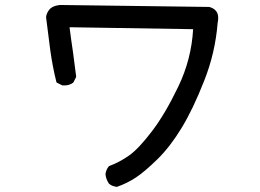

<svg xmlns="http://www.w3.org/2000/svg" viewBox="-20 -682 1040 767"><path d="M445.8 64.5Q439.9 63.5 434.6 62Q429.2 60.5 424.3 57.9Q419.4 55.2 415 51.3L414.6 50.8L414.1 49.8Q403.3 33.2 401.4 14.2V13.7V13.2Q403.8 -4.4 414.6 -17.6L415.5 -18.6L417 -19Q459 -34.7 496.6 -61.5Q534.2 -88.4 585.9 -156.2Q638.7 -224.6 692.4 -336.4Q744.6 -444.8 751.5 -565.4L257.8 -573.2Q261.2 -545.9 264.6 -521.7Q268.1 -497.6 271.5 -474.6Q278.3 -425.8 284.2 -376.5V-375L283.7 -373.5L273.9 -354L272.9 -352.5L272 -351.6Q254.9 -338.9 230 -340.8H229L228 -341.3L208.5 -351.1L206.1 -352.5L205.1 -355Q189.5 -418 180.7 -482.4Q171.9 -546.9 164.1 -612.8V-613.3V-613.8Q165 -622.6 168.7 -630.4Q172.4 -638.2 178.2 -645Q182.6 -649.9 188.7 -653.3Q194.8 -656.7 202.6 -658.9Q210.4 -661.1 220.2 -662.1H220.7L814.5 -654.3H815.4H815.9Q830.6 -650.4 839.6 -641.8Q848.6 -633.3 850.8 -620.6Q853 -607.9 849.6 -591.8Q844.7 -530.8 831.1 -472.2Q817.4 -413.6 794.9 -357.4Q750.5 -244.6 705.1 -170.4Q659.7 -95.7 609.4 -46.4Q584.5 -22 563 -3.7Q541.5 14.6 523.9 26.4Q487.8 50.3 448.2 64L446.8 64.5Z"/></svg>

Font: NaikaiFont
Style: SemiBold
Weight: 600
Version: Version 1.89